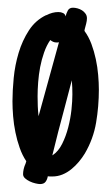

<svg xmlns="http://www.w3.org/2000/svg" viewBox="-20 -432 286 496"><path d="M132.3 -322.8Q131.3 -322.3 128.9 -322.3Q126.5 -322.3 125 -322.3Q121.1 -322.3 116.9 -324.2Q112.8 -326.2 109.9 -328.6Q100.1 -314.5 93.8 -296.1Q87.4 -277.8 83.7 -258.5Q80.1 -239.3 78.6 -219.7Q77.1 -200.2 77.1 -183.1Q77.1 -170.4 77.6 -157.7Q78.1 -145 79.6 -131.8ZM146.5 -152.3Q138.2 -121.6 130.4 -91.6Q122.6 -61.5 115.2 -30.8L116.2 -31.2Q130.9 -41 140.6 -60.5Q150.4 -80.1 156.2 -102.8Q162.1 -125.5 164.6 -148.4Q167 -171.4 167 -188Q167 -197.3 166.7 -205.8Q166.5 -214.4 165.5 -224.6ZM204.6 -384.8Q204.6 -378.4 202.6 -370.8Q200.7 -363.3 198.7 -356L198.2 -352.1Q209 -337.4 216.1 -318.6Q223.1 -299.8 227.5 -279.3Q231.9 -258.8 233.6 -238.3Q235.4 -217.8 235.4 -200.2Q235.4 -157.7 228.3 -115.5Q221.2 -73.2 199.2 -35.6Q192.4 -24.4 183.6 -13.9Q174.8 -3.4 164.3 5.1Q153.8 13.7 141.4 18.8Q128.9 23.9 115.2 23.9Q112.3 23.9 109.1 23.9Q106 23.9 103.5 23.4Q102.1 31.7 97.7 37.6Q93.3 43.5 83.5 43.5Q79.1 43.5 71.5 41.7Q64 40 56.9 36.6Q49.8 33.2 44.7 28.6Q39.6 23.9 39.6 18.1Q39.6 12.2 41 5.6Q42.5 -1 44.9 -6.8V-6.3Q45.9 -8.8 46.6 -11Q47.4 -13.2 47.9 -15.6Q37.6 -30.8 30.8 -50.3Q23.9 -69.8 19.8 -90.3Q15.6 -110.8 13.9 -131.6Q12.2 -152.3 12.2 -170.4Q12.2 -197.3 15.4 -230.5Q18.6 -263.7 28.1 -295.4Q37.6 -327.1 54.7 -353.5Q71.8 -379.9 99.6 -393.1V-392.6Q115.2 -400.9 130.9 -400.9Q137.7 -400.9 143.1 -398.2Q148.4 -395.5 149.4 -389.6Q151.4 -397.9 155.3 -405Q159.2 -412.1 168.5 -412.1Q173.8 -412.1 180.2 -410.4Q186.5 -408.7 191.9 -405.3Q197.3 -401.9 200.9 -396.7Q204.6 -391.6 204.6 -384.8Z"/></svg>

Font: Just Another Hand
Style: Regular
Weight: 400
Designer: Astigmatic (AOETI)
Foundry: Astigmatic (AOETI)
Version: Version 1.000